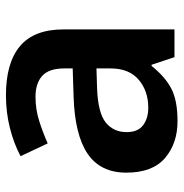

<svg xmlns="http://www.w3.org/2000/svg" viewBox="-6 -586 603 630"><g transform="rotate(-90 295.0 -271.5)"><path d="M297 -553Q403 -553 458 -507Q513 -461 513 -364V0H422L397 -75H393Q358 -31 319 -10.5Q280 10 212 10Q139 10 91 -31Q43 -72 43 -158Q43 -243 105 -285Q167 -327 292 -331L385 -334V-361Q385 -412 360.5 -434Q336 -456 292 -456Q251 -456 213 -444Q175 -432 139 -416L97 -505Q138 -527 189.5 -540Q241 -553 297 -553ZM320 -254Q239 -251 207.5 -225.5Q176 -200 176 -157Q176 -120 198.5 -103Q221 -86 256 -86Q311 -86 348 -117.5Q385 -149 385 -210V-256Z"/></g></svg>

Font: Noto Sans Adlam SemiBold
Style: Regular
Weight: 600
Version: Version 3.001